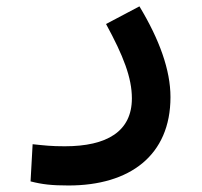

<svg xmlns="http://www.w3.org/2000/svg" viewBox="-20 -339 626 595"><path d="M192.4 235.8C382.3 235.8 508.3 142.6 508.3 -38.1C508.3 -122.1 474.1 -216.3 412.1 -319.3L308.6 -264.6C362.3 -166 388.7 -98.1 388.7 -34.2C388.7 68.4 311.5 114.3 180.7 114.3C138.7 114.3 118.2 111.8 81.1 107.9L74.7 223.1C110.8 232.4 140.1 235.8 192.4 235.8Z"/></svg>

Font: Cascadia Code NF SemiBold
Style: Regular
Weight: 600
Monospace: yes
Designer: Aaron Bell
Foundry: Saja Typeworks
Version: Version 2404.023